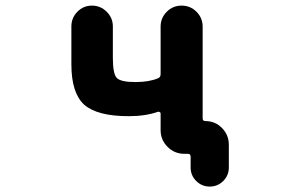

<svg xmlns="http://www.w3.org/2000/svg" viewBox="-20 -568 1040 687"><path d="M662.1 31.2V-7.8Q662.1 -17.6 652.3 -17.6H639.6Q604.5 -17.6 579.6 -42.5Q554.7 -67.4 554.7 -102.5V-162.1Q554.7 -165 551.8 -167Q548.8 -168.9 544.9 -168Q501 -152.3 440.4 -152.3Q328.1 -152.3 281.2 -193.4Q235.4 -235.4 235.4 -337.9V-473.6Q235.4 -503.9 256.8 -525.9Q278.3 -547.9 309.1 -547.9Q339.8 -547.9 361.8 -525.9Q383.8 -503.9 383.8 -473.6V-361.3Q383.8 -303.7 397.9 -289.1Q412.1 -274.4 464.8 -274.4Q513.7 -274.4 545.9 -288.1Q554.7 -292 554.7 -302.7V-472.7Q554.7 -503.9 576.7 -525.9Q598.6 -547.9 629.9 -547.9Q661.1 -547.9 683.1 -525.9Q705.1 -503.9 705.1 -472.7V-144.5Q705.1 -134.8 714.8 -134.8Q750 -134.8 774.4 -109.9Q798.8 -85 798.8 -49.8V31.2Q798.8 59.6 778.8 79.6Q758.8 99.6 730.5 99.6Q702.1 99.6 682.1 79.6Q662.1 59.6 662.1 31.2Z"/></svg>

Font: Rounded-X Mgen+ 1m bold
Style: Bold
Weight: 700
Designer: [Source Han Sans]
Ryoko NISHIZUKA  (kana & ideographs); Paul D. Hunt (Latin, Greek & Cyrillic); Wenlong ZHANG  (bopomofo
Version: Version 1.059.20150602